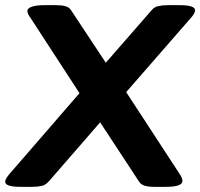

<svg xmlns="http://www.w3.org/2000/svg" viewBox="-53 -722 776 744"><path d="M26 2Q-33 2 -33 -18Q-33 -28 -17 -47L255 -361L65 -653Q53 -669 53 -680Q53 -690 70.5 -696Q88 -702 118 -702H164Q186 -702 200.5 -698Q215 -694 222 -683L357 -479L535 -683Q545 -695 560.5 -698.5Q576 -702 598 -702H643Q703 -702 703 -682Q703 -671 687 -653L436 -365L643 -48Q654 -32 654 -20Q654 -10 638.5 -4Q623 2 589 2H544Q522 2 507 -2.5Q492 -7 484 -21L335 -248L137 -20Q124 -5 108.5 -1.5Q93 2 71 2Z"/></svg>

Font: Asap Semi Expanded Semi Expanded Regular
Style: Bold Italic
Weight: 700
Width: 6
Italic angle: -6°
Designer: Pablo Cosgaya
Foundry: Omnibus-Type
Version: Version 3.001; ttfautohint (v1.8.4.7-5d5b)